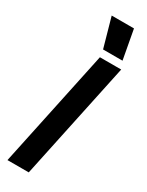

<svg xmlns="http://www.w3.org/2000/svg" viewBox="-237 -954 762 992"><g transform="rotate(30 144.0 -458.0)"><path d="M106 -916H239L271 -742H155ZM161 -699H288L140 0H13Z"/></g></svg>

Font: Prompt Medium
Style: Italic
Weight: 500
Italic angle: -12°
Designer: Katatrad Team
Foundry: CadsonDemak
Version: Version 1.001